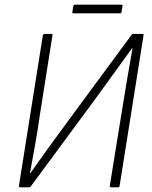

<svg xmlns="http://www.w3.org/2000/svg" viewBox="-20 -800 649 820"><path d="M67 0Q60 0 61 -7L163 -649Q165 -655 171 -655H199Q206 -655 204 -649L149 -301Q141 -243 130 -182Q119 -121 108 -61H110Q150 -118 193.5 -178Q237 -238 283 -300L541 -650Q543 -653 545.5 -654Q548 -655 551 -655H587Q595 -655 593 -649L491 -7Q490 0 484 0H455Q448 0 449 -7L506 -359Q515 -417 525.5 -476.5Q536 -536 546 -594H544Q518 -558 489 -518Q460 -478 431 -438Q402 -398 375 -361L113 -6Q111 -3 108.5 -1.5Q106 0 103 0ZM293 -743Q288 -743 289 -749L293 -773Q294 -780 300 -780H498Q505 -780 503 -773L499 -748Q498 -743 492 -743Z"/></svg>

Font: Sofia Sans Semi Condensed ExtraLight
Style: Italic
Weight: 250
Italic angle: -9°
Version: Version 4.100